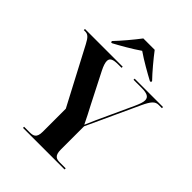

<svg xmlns="http://www.w3.org/2000/svg" viewBox="-256 -1068 1205 1205"><g transform="rotate(45 346.5 -465.5)"><path d="M174 -781V-771H184C227 -794 301 -836 351 -871C401 -836 476 -794 519 -771H529V-781C492 -819 436 -886 402 -931H301C267 -886 211 -819 174 -781ZM164 0H533V-10H484C453 -10 428 -14 428 -72V-278L588 -625C616 -685 634 -704 664 -704H693V-714H441V-704H512C561 -704 584 -693 584 -664C584 -647 576 -625 562 -594L487 -431C466 -386 443 -336 422 -286C402 -328 385 -360 362 -404L260 -604C246 -632 239 -653 239 -669C239 -695 260 -704 305 -704H335V-714H0V-704H12C36 -704 50 -691 71 -651L269 -275V-71C269 -14 243 -10 211 -10H164Z"/></g></svg>

Font: Noto Serif Display
Style: Bold
Weight: 700
Designer: Monotype Design Team
Foundry: Monotype Imaging Inc.
Version: Version 2.009